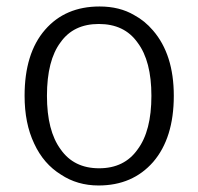

<svg xmlns="http://www.w3.org/2000/svg" viewBox="-20 -565 615 595"><path d="M454.1 -470.7C437 -490.7 418 -506.3 396 -518.1C365.7 -536.1 329.6 -544.9 288.6 -544.9C217.8 -544.9 161.6 -521 119.6 -472.7C77.1 -423.8 56.2 -355.5 56.2 -268.1C56.2 -211.4 65.9 -162.1 85.9 -120.1C105.5 -77.6 133.3 -45.9 168.9 -23.9C202.6 -1.5 241.7 9.8 285.2 9.8C356 9.8 412.1 -14.6 454.6 -63C497.1 -112.3 518.6 -180.7 518.6 -268.1C518.6 -353.5 497.1 -420.9 454.1 -470.7ZM167.5 -433.6C194.3 -471.7 233.9 -490.7 286.1 -490.7C338.9 -490.7 378.9 -471.7 406.2 -433.1C435.1 -395 449.2 -339.8 449.2 -268.1C449.2 -195.3 435.1 -140.1 406.2 -101.6C378.9 -63 339.4 -43.5 287.1 -43.5C234.9 -43.5 195.3 -63 168 -102.1C139.6 -140.6 125.5 -195.8 125.5 -268.1C125.5 -341.3 139.6 -396.5 167.5 -433.6Z"/></svg>

Font: Sahel Light
Style: Regular
Weight: 300
Foundry: Saber Rastikerdar (saber.rastikerdar@gmail.com)
Version: Version 3.4.0